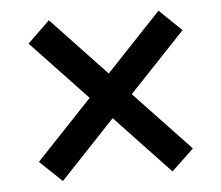

<svg xmlns="http://www.w3.org/2000/svg" viewBox="-42 -626 670 581"><g transform="rotate(-5 293.0 -336.0)"><path d="M126.5 -91.8 59.1 -155.8 229 -335.4 59.1 -515.1 126.5 -580.1 293 -403.8 459.5 -580.1 526.9 -515.1 356.9 -335.4 526.9 -155.8 459.5 -91.8 293 -268.1Z"/></g></svg>

Font: Caskaydia Cove Medium
Style: Regular
Weight: 500
Monospace: yes
Designer: Aaron Bell
Foundry: Saja Typeworks
Version: Version 4.300; ttfautohint (v1.8.3)